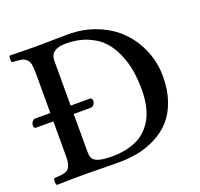

<svg xmlns="http://www.w3.org/2000/svg" viewBox="-115 -775 942 905"><g transform="rotate(-20 356.0 -322.5)"><path d="M296.9 -285.2H210.9V-96.2Q210.9 -72.8 218.5 -60.5Q226.1 -48.3 249 -41.7Q272 -35.2 315.9 -35.2Q347.2 -35.2 375 -40.3Q402.8 -45.4 429.9 -56.4Q457 -67.4 478.8 -86.7Q500.5 -106 517.1 -132.8Q533.7 -159.7 542.7 -198.2Q551.8 -236.8 551.8 -284.2Q551.8 -333.5 544.7 -377.2Q537.6 -420.9 519 -464.6Q500.5 -508.3 471.7 -539.6Q442.9 -570.8 395.8 -590.3Q348.6 -609.9 288.1 -609.9Q210.9 -609.9 210.9 -551.8V-327.1H308.1Q313.5 -327.1 316.2 -322.3Q318.8 -317.4 318.8 -312Q318.8 -301.8 312.3 -293.5Q305.7 -285.2 296.9 -285.2ZM160.2 0V-285.2V0Q104 0 22 2Q17.6 -2.4 17.6 -15.1Q17.6 -27.8 22 -32.2Q42.5 -33.2 53 -34.2Q63.5 -35.2 75.2 -38.3Q86.9 -41.5 91.8 -46.9Q96.7 -52.2 101.6 -62.3Q106.4 -72.3 107.7 -86.2Q108.9 -100.1 108.9 -121.1V-285.2H22Q11.2 -285.2 11.2 -299.8Q11.2 -310.1 18.3 -318.6Q25.4 -327.1 32.2 -327.1H108.9V-524.9Q108.9 -555.2 105.7 -571.8Q102.5 -588.4 91.3 -597.9Q80.1 -607.4 65.7 -609.9Q51.3 -612.3 22 -613.8Q17.6 -618.2 17.6 -630.4Q17.6 -642.6 22 -647Q107.9 -645 160.2 -645V-327.1V-645Q176.3 -645 227.8 -646Q279.3 -647 314.9 -647Q392.1 -647 458.3 -620.1Q524.4 -593.3 569.8 -547.4Q615.2 -501.5 641.1 -439.5Q667 -377.4 667 -308.1Q667 -239.7 647.9 -185.8Q628.9 -131.8 597.7 -97.2Q566.4 -62.5 522.7 -39.8Q479 -17.1 433.1 -7.6Q387.2 2 335.9 2Q289.6 2 231.7 1Q173.8 0 160.2 0Z"/></g></svg>

Font: Common Serif Medium
Style: Regular
Weight: 500
Designer: Philipp H. Poll, Khaled Hosny
Foundry: Stefan Peev, Context Ltd.
Version: Version 1.026